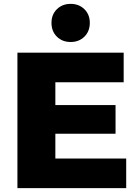

<svg xmlns="http://www.w3.org/2000/svg" viewBox="-20 -972 712 992"><path d="M70 0V-700H619V-547H266V-153H632V0ZM252 -281V-429H577V-281ZM345 -755Q302 -755 274 -782.5Q246 -810 246 -854Q246 -897 274 -924.5Q302 -952 345 -952Q388 -952 416 -924.5Q444 -897 444 -854Q444 -810 416 -782.5Q388 -755 345 -755Z"/></svg>

Font: Montserrat Thin ExtraBold
Style: Regular
Weight: 800
Version: Version 9.000